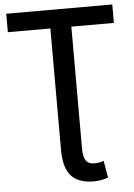

<svg xmlns="http://www.w3.org/2000/svg" viewBox="-60 -746 685 985"><g transform="rotate(-5 283.0 -253.0)"><path d="M337 -606V21C337 77 352 103 394 103C412 103 425 101 442 94L457 182C434 190 407 195 385 195C261 195 229 124 229 14V-606H10V-701H556V-606Z"/></g></svg>

Font: Repo Medium
Style: Regular
Weight: 500
Designer: Stefan Peev
Foundry: Context Ltd
Version: Version 1.502